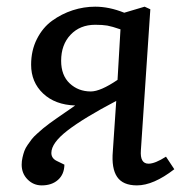

<svg xmlns="http://www.w3.org/2000/svg" viewBox="-20 -541 557 575"><path d="M328.1 -238.8Q230.5 -187.5 182.1 -150.1Q133.8 -112.8 133.8 -83Q133.8 -66.9 149.9 -59.1L172.9 -47.9Q172.4 -19 153.8 -2.4Q135.3 14.2 105 14.2Q80.1 14.2 62.5 -3.7Q44.9 -21.5 44.9 -47.9Q44.9 -58.6 47.4 -69.3Q49.8 -80.1 53 -88.9Q56.2 -97.7 63 -107.4Q69.8 -117.2 75.2 -124.3Q80.6 -131.3 91.6 -141.1Q102.5 -150.9 109.1 -156.5Q115.7 -162.1 129.6 -172.4Q143.6 -182.6 150.9 -187.5Q158.2 -192.4 174.6 -203.9Q190.9 -215.3 198.2 -220.2L205.1 -225.1Q145 -227.1 109.1 -261Q73.2 -294.9 73.2 -347.2Q73.2 -390.1 90.6 -424.3Q107.9 -458.5 136.2 -479Q164.6 -499.5 197.8 -510.3Q231 -521 265.1 -521Q307.1 -521 352.1 -502.9L413.1 -521L430.2 -513.2L401.9 -90.8Q398.9 -50.8 424.8 -50.8Q444.3 -50.8 477.1 -71.8L502 -34.2Q439.5 14.2 390.1 14.2Q348.1 14.2 330.8 -11.2Q313.5 -36.6 317.9 -87.9ZM340.8 -453.1Q315.4 -461.9 301.3 -464.4Q287.1 -466.8 265.1 -466.8Q219.7 -466.8 191.4 -437Q163.1 -407.2 163.1 -358.9Q163.1 -315.4 188.7 -291.3Q214.4 -267.1 252 -267.1Q280.8 -267.1 332 -301.8Z"/></svg>

Font: Literata Book
Style: Italic
Weight: 400
Italic angle: -3°
Designer: Latin by Veronika Burian and Jose Scaglione. Greek by Irene Vlachou. Cyrillic by Vera Evstafieva
Foundry: TypeTogether
Version: Version 1.003;PS 001.003;hotconv 1.0.88;makeotf.lib2.5.64775